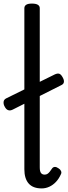

<svg xmlns="http://www.w3.org/2000/svg" viewBox="-41 -1035 377 1072"><path d="M192 17Q143 17 119 -10.5Q95 -38 95 -90V-989Q95 -1002 105.5 -1008.5Q116 -1015 137 -1015Q159 -1015 170 -1008.5Q181 -1002 181 -989V-101Q181 -78 188 -69Q195 -60 208 -60Q217 -60 223.5 -64Q230 -68 236.5 -76Q243 -84 251 -96Q257 -103 266 -103Q275 -103 286 -95Q295 -90 299.5 -80.5Q304 -71 299 -62Q288 -37 271.5 -19.5Q255 -2 234.5 7.5Q214 17 192 17ZM30 -423Q16 -416 4.5 -420Q-7 -424 -15 -440Q-22 -452 -21 -465.5Q-20 -479 -6 -486L266 -620Q280 -626 289 -623.5Q298 -621 306 -608Q317 -591 316 -578.5Q315 -566 302 -560Z"/></svg>

Font: Playwrite PE
Style: Regular
Weight: 400
Designer: Veronika Burian, José Scaglione
Foundry: TypeTogether
Version: Version 1.002